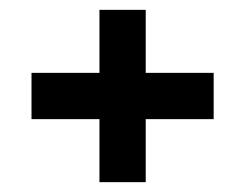

<svg xmlns="http://www.w3.org/2000/svg" viewBox="-20 -472 498 390"><path d="M414 -230H276V-102H182V-230H44V-324H182V-452H276V-324H414Z"/></svg>

Font: Cabin
Style: Bold
Weight: 700
Designer: Pablo Impallari
Foundry: Pablo Impallari. www.impallari.com Igino Marini. www.ikern.com
Version: Version 1.005